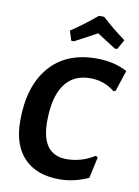

<svg xmlns="http://www.w3.org/2000/svg" viewBox="-96 -937 732 1010"><g transform="rotate(10 270.5 -432.5)"><path d="M229 -719 212 -771Q284 -819 349 -874H377Q439 -817 503 -771L474 -719H461Q407 -753 361 -783Q333 -767 242 -719ZM376 -651Q471 -651 541 -613L504 -501L493 -497Q436 -543 362 -543Q271 -543 224 -476Q177 -409 177 -280Q177 -102 312 -102Q390 -102 461 -146L472 -139L447 -26Q370 9 293 9Q170 9 103.5 -60.5Q37 -130 37 -259Q37 -444 126 -547.5Q215 -651 376 -651Z"/></g></svg>

Font: Alegreya Sans SC
Style: Bold Italic
Weight: 700
Italic angle: -7°
Designer: Juan Pablo del Peral
Foundry: Huerta Tipografica
Version: Version 2.007